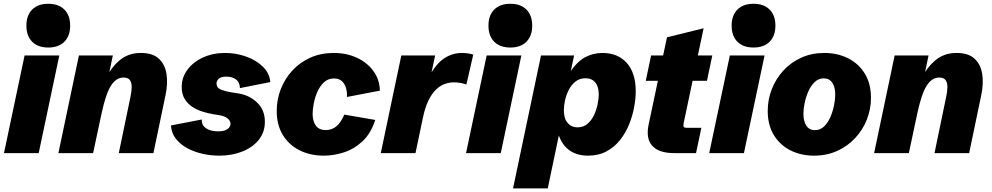

<svg xmlns="http://www.w3.org/2000/svg" viewBox="-20 -827 5356 1037"><path d="M300.3 -527.3 189 0H1.5L112.8 -527.3ZM240.7 -570.3Q185.1 -570.3 153.8 -601.6Q122.6 -632.8 122.6 -688.5Q122.6 -744.1 153.8 -775.4Q185.1 -806.6 240.7 -806.6Q296.4 -806.6 327.6 -775.4Q358.9 -744.1 358.9 -688.5Q358.9 -632.8 327.6 -601.6Q296.4 -570.3 240.7 -570.3Z M295.4 0 406.2 -527.3H589.4L564.5 -408.2L565.4 -430.2Q601.1 -486.3 642.8 -513.7Q684.6 -541 740.7 -541Q804.2 -541 837.6 -510.3Q871.1 -479.5 879.2 -427.7Q887.2 -376 874 -313L808.6 0H621.6L685.1 -306.2Q690.4 -331.5 691.2 -354.7Q691.9 -377.9 682.4 -393.1Q672.9 -408.2 647 -408.2Q606.9 -408.2 579.1 -364Q551.3 -319.8 528.8 -215.3L482.9 0Z M1163.6 13.7Q1117.7 13.7 1072.8 3.4Q1027.8 -6.8 990.2 -27.3Q952.6 -47.9 929.2 -78.4Q905.8 -108.9 903.3 -149.4L1069.8 -181.6Q1067.9 -152.3 1091.8 -135Q1115.7 -117.7 1157.2 -117.7Q1182.6 -117.7 1197.3 -123.8Q1211.9 -129.9 1218.5 -139.2Q1225.1 -148.4 1225.1 -158.2Q1225.1 -174.3 1209.2 -187.3Q1193.4 -200.2 1163.1 -205.1L1129.9 -210.4Q1104 -214.8 1074.7 -223.9Q1045.4 -232.9 1019.8 -249.3Q994.1 -265.6 977.8 -292Q961.4 -318.4 961.4 -356.9Q961.4 -409.2 992.7 -450.9Q1023.9 -492.7 1077.1 -516.8Q1130.4 -541 1196.3 -541Q1254.4 -541 1308.8 -521.7Q1363.3 -502.4 1399.7 -467Q1436 -431.6 1439.9 -383.8L1275.9 -351.1Q1274.9 -383.3 1254.2 -398.2Q1233.4 -413.1 1203.1 -413.1Q1173.3 -413.1 1161.4 -401.6Q1149.4 -390.1 1149.4 -376Q1149.4 -352.5 1173.6 -343Q1197.8 -333.5 1227.5 -328.6L1270.5 -321.8Q1327.6 -312.5 1369.1 -272.7Q1410.6 -232.9 1410.6 -168.9Q1410.6 -113.3 1377.9 -72.3Q1345.2 -31.2 1289.3 -8.8Q1233.4 13.7 1163.6 13.7Z M1729.5 13.7Q1656.2 13.7 1598.6 -14.9Q1541 -43.5 1507.8 -97.7Q1474.6 -151.9 1474.6 -228Q1474.6 -289.1 1496.3 -345.2Q1518.1 -401.4 1558.6 -445.6Q1599.1 -489.7 1655.8 -515.4Q1712.4 -541 1782.2 -541Q1851.6 -541 1907.5 -515.1Q1963.4 -489.3 1996.8 -443.4Q2030.3 -397.5 2031.7 -337.4L1853.5 -303.2Q1855.5 -326.2 1849.4 -349.4Q1843.3 -372.6 1827.6 -387.9Q1812 -403.3 1784.2 -403.3Q1752 -403.3 1730 -382.8Q1708 -362.3 1694.3 -331.3Q1680.7 -300.3 1674.6 -268.1Q1668.5 -235.8 1668.5 -212.4Q1668.5 -173.3 1685.5 -148.9Q1702.6 -124.5 1740.2 -124.5Q1771.5 -124.5 1795.9 -144Q1820.3 -163.6 1839.8 -208L2006.8 -179.2Q1982.9 -105.5 1937.5 -63.5Q1892.1 -21.5 1837.2 -3.9Q1782.2 13.7 1729.5 13.7Z M2036.6 0 2147.5 -527.3H2330.1L2303.7 -403.3L2292.5 -405.3Q2335.4 -483.9 2379.9 -512.5Q2424.3 -541 2474.6 -541Q2490.2 -541 2506.3 -538.8Q2522.5 -536.6 2536.1 -532.2L2499 -370.6Q2483.9 -376 2466.3 -379.2Q2448.7 -382.3 2432.6 -382.3Q2406.2 -382.3 2381.1 -373Q2356 -363.8 2333.7 -342Q2311.5 -320.3 2293.5 -283Q2275.4 -245.6 2263.7 -189L2224.1 0Z M2795.9 -527.3 2684.6 0H2497.1L2608.4 -527.3ZM2736.3 -570.3Q2680.7 -570.3 2649.4 -601.6Q2618.2 -632.8 2618.2 -688.5Q2618.2 -744.1 2649.4 -775.4Q2680.7 -806.6 2736.3 -806.6Q2792 -806.6 2823.2 -775.4Q2854.5 -744.1 2854.5 -688.5Q2854.5 -632.8 2823.2 -601.6Q2792 -570.3 2736.3 -570.3Z M2751 190.4 2901.9 -527.3H3080.6L3059.1 -424.8L3056.6 -434.6Q3097.2 -495.1 3140.9 -518.1Q3184.6 -541 3233.4 -541Q3316.9 -541 3365.2 -487.1Q3413.6 -433.1 3413.6 -334Q3413.6 -294.9 3405 -248.3Q3396.5 -201.7 3377.9 -155.5Q3359.4 -109.4 3329.1 -71Q3298.8 -32.7 3255.9 -9.5Q3212.9 13.7 3155.3 13.7Q3092.3 13.7 3050 -19.3Q3007.8 -52.2 2989.3 -124L3003.9 -122.1L2938.5 190.4ZM3099.1 -139.2Q3130.9 -139.2 3152.8 -158Q3174.8 -176.8 3188.2 -205.3Q3201.7 -233.9 3207.8 -264.2Q3213.9 -294.4 3213.9 -316.9Q3213.9 -358.9 3195.1 -381.6Q3176.3 -404.3 3142.1 -404.3Q3110.4 -404.3 3088.1 -386.5Q3065.9 -368.7 3052 -341.6Q3038.1 -314.5 3031.7 -284.9Q3025.4 -255.4 3025.4 -231.9Q3025.4 -186.5 3045.9 -162.8Q3066.4 -139.2 3099.1 -139.2Z M3622.1 0Q3538.1 0 3502.7 -39.6Q3467.3 -79.1 3483.4 -154.8L3533.2 -390.6H3467.8L3496.6 -527.3H3561.5L3582.5 -625.5L3780.3 -674.3L3749 -527.3H3827.1L3798.3 -390.6H3720.7L3672.9 -164.1Q3669.4 -147.5 3672.6 -142.1Q3675.8 -136.7 3690.4 -136.7H3768.1L3739.3 0Z M4109.4 -527.3 3998 0H3810.5L3921.9 -527.3ZM4049.8 -570.3Q3994.1 -570.3 3962.9 -601.6Q3931.6 -632.8 3931.6 -688.5Q3931.6 -744.1 3962.9 -775.4Q3994.1 -806.6 4049.8 -806.6Q4105.5 -806.6 4136.7 -775.4Q4168 -744.1 4168 -688.5Q4168 -632.8 4136.7 -601.6Q4105.5 -570.3 4049.8 -570.3Z M4376.5 13.7Q4306.6 13.7 4249.8 -14.6Q4192.9 -43 4159.7 -97.2Q4126.5 -151.4 4126.5 -228Q4126.5 -289.1 4148.4 -345.2Q4170.4 -401.4 4210.7 -445.6Q4251 -489.7 4307.4 -515.4Q4363.8 -541 4432.6 -541Q4502.9 -541 4560.1 -512.5Q4617.2 -483.9 4650.6 -429.9Q4684.1 -376 4684.1 -298.8Q4684.1 -237.3 4661.9 -181.2Q4639.6 -125 4598.6 -81.1Q4557.6 -37.1 4501.2 -11.7Q4444.8 13.7 4376.5 13.7ZM4381.3 -124Q4410.2 -124 4430.9 -144Q4451.7 -164.1 4464.8 -194.6Q4478 -225.1 4484.6 -257.8Q4491.2 -290.5 4491.2 -315.4Q4491.2 -356 4475.3 -379.9Q4459.5 -403.8 4429.2 -403.8Q4400.9 -403.8 4380.1 -383.8Q4359.4 -363.8 4345.9 -333.3Q4332.5 -302.7 4325.9 -270.3Q4319.3 -237.8 4319.3 -212.4Q4319.3 -172.4 4335.2 -148.2Q4351.1 -124 4381.3 -124Z M4701.2 0 4812 -527.3H4995.1L4970.2 -408.2L4971.2 -430.2Q5006.8 -486.3 5048.6 -513.7Q5090.3 -541 5146.5 -541Q5210 -541 5243.4 -510.3Q5276.9 -479.5 5284.9 -427.7Q5293 -376 5279.8 -313L5214.4 0H5027.3L5090.8 -306.2Q5096.2 -331.5 5096.9 -354.7Q5097.7 -377.9 5088.1 -393.1Q5078.6 -408.2 5052.7 -408.2Q5012.7 -408.2 4984.9 -364Q4957 -319.8 4934.6 -215.3L4888.7 0Z"/></svg>

Font: Schibsted Grotesk Black
Style: Italic
Weight: 900
Italic angle: -12°
Designer: Bakken & Baeck AS, Henrik Kongsvoll
Foundry: Schibsted ASA
Version: Version 1.100;gftools[0.9.25]